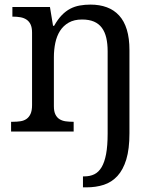

<svg xmlns="http://www.w3.org/2000/svg" viewBox="-20 -566 674 826"><path d="M296.9 -42.1V0H27.7V-42.1H35.9Q53.3 -42.1 68.2 -44.4Q83.1 -46.7 94.1 -54.4Q105.1 -62.1 111.5 -76.2Q117.9 -90.3 117.9 -113.8V-425.6Q117.9 -447.7 111.5 -461Q105.1 -474.4 93.8 -481.8Q82.6 -489.2 67.7 -491.8Q52.8 -494.4 35.9 -494.4H33.3V-535.9H194.9L208.2 -454.9H212.8Q228.7 -483.1 245.9 -500.8Q263.1 -518.5 282.3 -528.5Q301.5 -538.5 323.3 -542.3Q345.1 -546.2 369.2 -546.2Q408.7 -546.2 439.7 -534.6Q470.8 -523.1 492.6 -499.2Q514.4 -475.4 525.6 -438.5Q536.9 -401.5 536.9 -350.3V7.7Q536.9 75.4 523.3 120Q509.7 164.6 485.1 191.3Q460.5 217.9 426.7 229Q392.8 240 351.8 240H336.9V192.8H342.6Q367.2 192.8 385.6 183.8Q404.1 174.9 416.9 153.6Q429.7 132.3 436.4 96.9Q443.1 61.5 443.1 8.7V-345.1Q443.1 -377.9 437.2 -403.3Q431.3 -428.7 418.2 -446.4Q405.1 -464.1 384.1 -473.1Q363.1 -482.1 332.8 -482.1Q299 -482.1 275.6 -468.7Q252.3 -455.4 238.2 -433.1Q224.1 -410.8 217.9 -381.3Q211.8 -351.8 211.8 -320V-108.7Q211.8 -86.7 218.5 -73.3Q225.1 -60 236.4 -53.1Q247.7 -46.2 262.6 -44.1Q277.4 -42.1 293.8 -42.1Z"/></svg>

Font: MM Jasmine
Style: Regular
Weight: 400
Designer: Khon Soe Zaw Thu
Version: Version 1.00 July 11, 2016, initial release